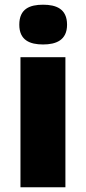

<svg xmlns="http://www.w3.org/2000/svg" viewBox="-20 -889 365 816"><path d="M163 -869C107 -869 62 -852 62 -784C62 -718 107 -700 163 -700C218 -700 265 -718 265 -784C265 -852 218 -869 163 -869ZM258 -646H67V-93H258Z"/></svg>

Font: Noto Sans Telugu UI Black
Style: Regular
Weight: 900
Designer: Jelle Bosma - Monotype Design Team
Foundry: Monotype Imaging Inc.
Version: Version 2.005